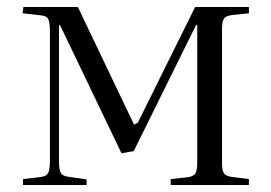

<svg xmlns="http://www.w3.org/2000/svg" viewBox="-20 -530 777 550"><path d="M46 0V-17L97 -23Q113 -25 118 -34.5Q123 -44 123 -70V-441Q123 -466 118 -475.5Q113 -485 97 -486L45 -492L47 -510H203L364 -173L375 -179L539 -510H693V-492L646 -487Q627 -485 621.5 -476.5Q616 -468 616 -445V-64Q616 -42 621.5 -33.5Q627 -25 646 -23L693 -17V0H469V-17L515 -22Q534 -24 539.5 -33Q545 -42 545 -65V-459H542L363 -97L328 -91L152 -458H149V-67Q149 -44 154 -35Q159 -26 174 -24L228 -16V0Z"/></svg>

Font: Literata 60pt Light
Style: Regular
Weight: 300
Designer: Latin by Veronika Burian and Jose Scaglione. Greek by Irene Vlachou. Cyrillic by Vera Evstafieva.
Foundry: TypeTogether
Version: Version 3.103;gftools[0.9.29]